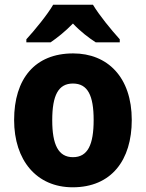

<svg xmlns="http://www.w3.org/2000/svg" viewBox="-20 -786 620 816"><path d="M375 -766H206C182 -724 126 -656 92 -619V-606H195C224 -626 257 -652 290 -686C322 -652 356 -626 387 -606H489V-619C452 -660 402 -721 375 -766ZM540 -276C540 -458 437 -559 291 -559C128 -559 40 -451 40 -276C40 -105 135 10 289 10C454 10 540 -106 540 -276ZM202 -275C202 -381 228 -431 290 -431C353 -431 378 -380 378 -276C378 -171 353 -118 290 -118C228 -118 202 -171 202 -275Z"/></svg>

Font: Noto Sans Sinhala UI SemiCondensed ExtraBold
Style: Regular
Weight: 800
Width: 4
Designer: Jelle Bosma - Monotype Design Team
Foundry: Monotype Imaging Inc.
Version: Version 2.006